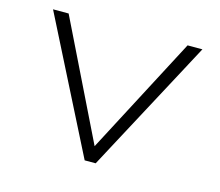

<svg xmlns="http://www.w3.org/2000/svg" viewBox="-80 -622 832 725"><g transform="rotate(15 335.5 -260.0)"><path d="M306 0 43 -520H104L335 -48L314 -34L569 -520H627L349 0Z"/></g></svg>

Font: Lexend Giga ExtraLight
Style: Regular
Weight: 250
Version: Version 1.007